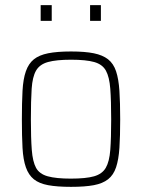

<svg xmlns="http://www.w3.org/2000/svg" viewBox="-20 -718 552 746"><path d="M256 8Q202 8 167 1.5Q132 -5 111.5 -21.5Q91 -38 80.5 -68Q70 -98 67.5 -143.5Q65 -189 65 -254Q65 -319 67.5 -365Q70 -411 80.5 -441Q91 -471 111.5 -487.5Q132 -504 167 -511Q202 -518 256 -518Q310 -518 344.5 -511Q379 -504 400 -487.5Q421 -471 431 -441Q441 -411 444 -365Q447 -319 447 -254Q447 -189 444 -143.5Q441 -98 431 -68Q421 -38 400 -21.5Q379 -5 344.5 1.5Q310 8 256 8ZM255 -24Q314 -24 345.5 -33Q377 -42 391 -66Q405 -90 408.5 -135.5Q412 -181 412 -254Q412 -327 408.5 -373Q405 -419 391.5 -443.5Q378 -468 346 -477Q314 -486 256 -486Q199 -486 166.5 -477Q134 -468 120 -443.5Q106 -419 103 -373Q100 -327 100 -254Q100 -181 103.5 -135.5Q107 -90 120 -66Q133 -42 165.5 -33Q198 -24 255 -24ZM138 -637V-698H181V-637ZM330 -637V-698H372V-637Z"/></svg>

Font: Saira Thin SemiCondensed
Style: Regular
Weight: 100
Width: 4
Version: Version 1.101